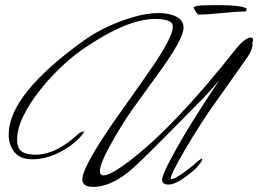

<svg xmlns="http://www.w3.org/2000/svg" viewBox="-20 -712 1010 751"><path d="M345 19Q302 19 302 -10Q302 -62 447 -267Q506 -350 543 -403Q580 -456 595 -479Q656 -573 656 -607Q656 -626 634.5 -632Q613 -638 587 -638Q477 -638 306 -521Q261 -490 215.5 -446.5Q170 -403 132 -354Q94 -305 70.5 -256.5Q47 -208 47 -166Q47 -132 65 -119.5Q83 -107 119 -107Q170 -107 224 -140Q251 -156 292 -193L310 -199Q291 -163 234 -128Q170 -89 106 -89Q59 -89 36.5 -117Q14 -145 14 -186Q14 -343 310 -555Q349 -583 400 -607Q451 -631 504 -646Q557 -661 601 -661Q624 -661 646.5 -655.5Q669 -650 683.5 -637.5Q698 -625 698 -604Q698 -574 654 -504Q639 -480 605.5 -433Q572 -386 520 -315Q476 -256 432 -181Q418 -157 403.5 -130Q389 -103 380 -80Q371 -57 371 -43Q371 -26 385 -26Q412 -26 486 -82Q662 -216 900 -517Q938 -565 961 -565Q970 -565 970 -556Q970 -552 967 -546Q972 -522 944 -483L826 -316Q792 -269 762.5 -222.5Q733 -176 707 -132Q644 -26 648 -10L666 -16Q684 -26 711 -46Q738 -66 753 -81Q766 -91 769 -91Q771 -89 771 -89Q771 -80 744 -51Q674 10 640 10Q614 10 614 -9Q614 -28 654 -101Q690 -168 736.5 -242.5Q783 -317 839 -400Q832 -391 816 -373Q800 -355 776 -329Q712 -264 668 -219.5Q624 -175 599 -150Q507 -58 481 -38Q408 19 345 19ZM758 -655Q753 -655 745.5 -666.5Q738 -678 737 -684L739 -685Q749 -690 773.5 -691Q798 -692 836 -692Q918 -692 942 -680Q945 -679 945 -677Q945 -675 943.5 -671Q942 -667 939 -667Q908 -667 848 -661Q788 -655 758 -655Z"/></svg>

Font: Alex Brush
Style: Regular
Weight: 400
Designer: Robert E. Leuschke
Foundry: Robert E. Leuschke
Version: Version 1.111; ttfautohint (v1.8.4.7-5d5b)